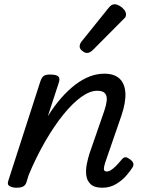

<svg xmlns="http://www.w3.org/2000/svg" viewBox="-20 -864 686 899"><path d="M459 15Q422 15 404.5 -1.5Q387 -18 384 -43Q381 -68 386.5 -96Q392 -124 400 -148L468 -344Q477 -370 479.5 -391.5Q482 -413 472.5 -426Q463 -439 435 -439Q401 -439 360.5 -410Q320 -381 277 -328Q234 -275 192 -202.5Q150 -130 114 -44L104 -11Q100 2 89.5 8.5Q79 15 56 15Q40 15 26 8Q12 1 19 -18L169 -483Q176 -503 185.5 -509Q195 -515 214 -515Q245 -515 253.5 -505.5Q262 -496 255 -476L204 -320Q234 -368 266.5 -405Q299 -442 332.5 -467.5Q366 -493 400 -506Q434 -519 468 -519Q514 -519 539 -496.5Q564 -474 567 -430Q570 -386 548 -321L473 -104Q467 -85 466.5 -76Q466 -67 470 -64Q474 -61 479 -61Q489 -61 499.5 -67.5Q510 -74 522.5 -86.5Q535 -99 549 -116Q557 -126 565 -127.5Q573 -129 584 -121Q600 -111 603.5 -101Q607 -91 601 -81Q592 -66 572.5 -43Q553 -20 524 -2.5Q495 15 459 15ZM387 -616Q378 -616 365.5 -625.5Q353 -635 353 -646Q353 -653 355.5 -659Q358 -665 363 -671L486 -824Q495 -836 502 -840Q509 -844 517 -844Q527 -844 539.5 -837Q552 -830 561 -819Q570 -808 570 -796Q570 -788 566.5 -783Q563 -778 557 -773L416 -631Q401 -616 387 -616Z"/></svg>

Font: Playwrite NZ
Style: Regular
Weight: 400
Designer: Veronika Burian, José Scaglione
Foundry: TypeTogether
Version: Version 1.002